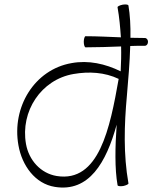

<svg xmlns="http://www.w3.org/2000/svg" viewBox="-20 -829 726 864"><path d="M365 -616C418 -616 472 -618 525 -620C526 -583 525 -546 523 -508C454 -542 378 -559 302 -545C135 -516 32 -347 63 -175C79 -84 138 -2 227 12C381 37 458 -98 505 -268C498 -169 496 -69 509 4C509 9 521 10 535 8C548 5 559 0 558 -4C535 -134 539 -267 551 -398C557 -469 564 -548 566 -622C588 -623 610 -623 632 -623C640 -623 646 -631 646 -641C646 -650 640 -658 632 -658C610 -658 589 -659 567 -659C568 -713 565 -763 558 -804C557 -809 546 -810 532 -808C518 -805 508 -800 509 -796C517 -751 521 -706 524 -661C471 -663 418 -666 365 -666C361 -666 357 -654 357 -641C357 -627 361 -616 365 -616ZM235 -37C163 -49 110 -108 97 -181C71 -328 165 -471 311 -496C380 -508 451 -504 514 -474C475 -253 426 -6 235 -37Z"/></svg>

Font: Nupuram Thin
Style: Regular
Weight: 100
Designer: Santhosh Thottingal (santhosh.thottingal@gmail.com)
Foundry: SMC
Version: Version 1.000